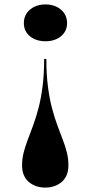

<svg xmlns="http://www.w3.org/2000/svg" viewBox="-20 -635 410 870"><path d="M185 215Q140 215 110 189Q80 163 80 114Q80 85 87 57Q94 29 105.5 -1Q117 -31 130 -66.5Q143 -102 154.5 -145.5Q166 -189 173 -244Q180 -299 180 -368H190Q190 -299 197 -244Q204 -189 215.5 -145.5Q227 -102 240 -67Q253 -32 264.5 -2Q276 28 283 56Q290 84 290 114Q290 163 260 189Q230 215 185 215ZM186 -615Q214 -615 236 -604.5Q258 -594 271 -575Q284 -556 284 -530Q284 -505 271 -486.5Q258 -468 236 -458Q214 -448 186 -448Q158 -448 136 -458Q114 -468 101 -486.5Q88 -505 88 -530Q88 -556 101 -575Q114 -594 136 -604.5Q158 -615 186 -615Z"/></svg>

Font: Kalnia Thin
Style: Regular
Weight: 100
Version: Version 1.105